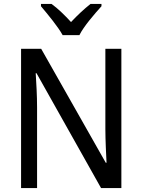

<svg xmlns="http://www.w3.org/2000/svg" viewBox="-20 -964 730 984"><path d="M301 -784H387C409 -829 465 -893 500 -932V-944H444C409 -916 379 -888 344 -851C312 -886 276 -921 244 -944H190V-932C225 -890 277 -828 301 -784ZM602 0V-714H520V-302C520 -247 524 -172 526 -130H522L191 -714H88V0H170V-413C170 -475 166 -539 163 -589H167L498 0Z"/></svg>

Font: Noto Sans Lao Looped SemiCondensed
Style: Regular
Weight: 400
Width: 4
Designer: Mark Frömberg, Ben Mitchell
Foundry: The Fontpad Ltd
Version: Version 1.003